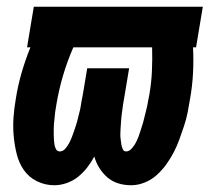

<svg xmlns="http://www.w3.org/2000/svg" viewBox="-20 -540 640 568"><path d="M141 8Q113 8 89 -4Q65 -16 50.5 -37Q36 -58 29.5 -84Q23 -110 20.5 -137.5Q18 -165 20 -193Q22 -221 27 -249Q33 -287 44 -325Q55 -363 70 -400H60L80 -520H580L560 -400H551Q553 -362 551 -323.5Q549 -285 542 -246Q539 -227 535 -207Q531 -187 524.5 -167.5Q518 -148 511 -128.5Q504 -109 494.5 -90.5Q485 -72 472.5 -54.5Q460 -37 444 -22.5Q428 -8 408 0Q388 8 368 8Q348 8 330 2.5Q312 -3 298 -15Q284 -27 274 -43Q264 -59 259 -77Q250 -60 238 -44.5Q226 -29 211 -17Q196 -5 177.5 1.5Q159 8 141 8ZM157 -92Q166 -92 173 -100Q180 -108 184.5 -116.5Q189 -125 192.5 -134Q196 -143 199 -152Q202 -161 205 -170Q208 -179 210 -188Q212 -197 214.5 -206Q217 -215 218.5 -224Q220 -233 221.5 -242Q223 -251 225 -260L238 -338H362L349 -260Q348 -253 346.5 -245.5Q345 -238 344 -230.5Q343 -223 342 -215.5Q341 -208 340 -201Q339 -194 338.5 -186.5Q338 -179 337.5 -171.5Q337 -164 336.5 -156.5Q336 -149 336 -142Q336 -135 337 -127.5Q338 -120 339 -113Q340 -106 343 -99Q346 -92 353 -92Q362 -92 369.5 -100.5Q377 -109 381.5 -117.5Q386 -126 389.5 -135Q393 -144 395.5 -152.5Q398 -161 401 -170Q404 -179 406 -188Q408 -197 410.5 -206Q413 -215 415 -224.5Q417 -234 418.5 -243Q420 -252 422 -261Q428 -296 429.5 -331Q431 -366 430 -400H197Q179 -359 166.5 -316.5Q154 -274 147 -232Q146 -224 144.5 -216.5Q143 -209 142.5 -201.5Q142 -194 141 -186.5Q140 -179 139.5 -172Q139 -165 139 -157.5Q139 -150 139 -142.5Q139 -135 139.5 -127.5Q140 -120 141 -113Q142 -106 145.5 -99Q149 -92 157 -92Z"/></svg>

Font: Iosevka Heavy Extended
Style: Italic
Weight: 900
Width: 7
Italic angle: -9°
Monospace: yes
Designer: Belleve Invis
Foundry: Belleve Invis
Version: Version 32.5.0; ttfautohint (v1.8.4)